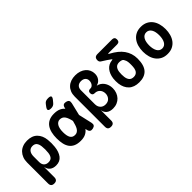

<svg xmlns="http://www.w3.org/2000/svg" viewBox="70 -1733 2860 2860"><g transform="rotate(-45 1500.0 -302.5)"><path d="M140 180Q107 180 90.5 163.5Q74 147 74 114V-328Q74 -381 90.5 -423.5Q107 -466 136.5 -496.5Q166 -527 208.5 -543.5Q251 -560 303 -560Q407 -560 464 -502.5Q521 -445 531 -348Q535 -312 535 -275.5Q535 -239 531 -202Q521 -105 477 -47.5Q433 10 350 10Q289 10 252 -20Q215 -50 206 -105V114Q206 147 190 163.5Q174 180 140 180ZM303 -104Q349 -104 371 -130.5Q393 -157 399 -207Q403 -241 403 -275Q403 -309 399 -343Q393 -393 371 -419.5Q349 -446 303 -446Q280 -446 262 -437.5Q244 -429 231.5 -413Q219 -397 212.5 -374.5Q206 -352 206 -323V-207Q206 -158 231.5 -131Q257 -104 303 -104Z M975 -679Q960 -661 941.5 -653Q923 -645 900 -645Q855 -645 846 -662.5Q837 -680 864 -716L889 -749Q906 -771 925.5 -778Q945 -785 972 -785Q1018 -785 1025.5 -767.5Q1033 -750 1005 -715ZM1171 -68Q1178 -36 1166.5 -18Q1155 0 1123.5 7Q1092 14 1073.5 2.5Q1055 -9 1048 -41L1042 -67Q1042 -66 1041 -66Q1014 -30 973 -10Q932 10 870 10Q804 10 759.5 -10Q715 -30 688.5 -66.5Q662 -103 650.5 -154.5Q639 -206 639 -270Q639 -334 651.5 -387Q664 -440 691 -478.5Q718 -517 762 -538.5Q806 -560 870 -560Q932 -560 973 -542.5Q1014 -525 1042 -493Q1042 -492 1043 -491L1047 -509Q1054 -541 1072.5 -552.5Q1091 -564 1122.5 -557Q1154 -550 1165.5 -532Q1177 -514 1170 -482L1122 -282ZM995 -283Q987 -320 977 -347Q966 -378 951.5 -398Q937 -418 917 -428Q897 -438 870 -438Q847 -438 828.5 -426Q810 -414 797 -392.5Q784 -371 777.5 -339.5Q771 -308 771 -270Q771 -232 776.5 -202.5Q782 -173 793.5 -153Q805 -133 824 -122.5Q843 -112 870 -112Q897 -112 917 -124.5Q937 -137 951.5 -160.5Q966 -184 976 -216Q986 -247 995 -283Z M1336 180Q1302 180 1286 164Q1270 148 1270 114V-521Q1270 -573 1286.5 -613.5Q1303 -654 1333.5 -682.5Q1364 -711 1406 -725.5Q1448 -740 1499 -740Q1549 -740 1590.5 -726Q1632 -712 1662 -686.5Q1692 -661 1708.5 -625.5Q1725 -590 1725 -548Q1725 -493 1695.5 -454.5Q1666 -416 1619 -405V-403Q1650 -397 1676 -379.5Q1702 -362 1720.5 -336.5Q1739 -311 1749.5 -278Q1760 -245 1760 -208Q1760 -161 1744.5 -121Q1729 -81 1702 -52Q1675 -23 1636 -6.5Q1597 10 1551 10Q1486 10 1448 -20Q1410 -50 1402 -104V114Q1402 148 1385.5 164Q1369 180 1336 180ZM1516 -441H1525Q1538 -441 1550 -448Q1562 -455 1571.5 -467Q1581 -479 1587 -496.5Q1593 -514 1593 -535Q1593 -572 1568 -595Q1543 -618 1498 -618Q1454 -618 1428 -593Q1402 -568 1402 -521V-229Q1402 -176 1432.5 -144Q1463 -112 1514 -112Q1539 -112 1560 -120Q1581 -128 1596 -144Q1611 -160 1619.5 -181.5Q1628 -203 1628 -229Q1628 -256 1619.5 -277.5Q1611 -299 1596.5 -314Q1582 -329 1562.5 -337.5Q1543 -346 1520 -346H1516Q1492 -346 1480 -358Q1468 -370 1468 -394Q1468 -418 1480 -429.5Q1492 -441 1516 -441Z M2092 -604Q2150 -573 2195.5 -536.5Q2241 -500 2271 -457.5Q2301 -415 2317 -365.5Q2333 -316 2333 -258Q2333 -119 2274 -54Q2215 11 2100 10Q1996 9 1938 -46Q1880 -101 1867 -198Q1864 -223 1864 -253Q1864 -283 1867 -308Q1873 -351 1887 -386Q1901 -421 1923 -448Q1945 -475 1975.5 -491Q2006 -507 2045 -511Q2057 -513 2058.5 -516Q2060 -519 2050 -526Q2023 -546 1991.5 -567Q1960 -588 1921 -612Q1906 -620 1898.5 -633Q1891 -646 1891 -662Q1891 -697 1907.5 -713.5Q1924 -730 1959 -730H2265Q2291 -730 2304.5 -717Q2318 -704 2318 -677Q2318 -650 2304.5 -636.5Q2291 -623 2264 -623H2097Q2073 -623 2072 -619Q2071 -615 2092 -604ZM2177 -380Q2167 -402 2143.5 -408.5Q2120 -415 2100 -415Q2053 -415 2029 -387.5Q2005 -360 1999 -312Q1996 -286 1996 -260Q1996 -234 1999 -209Q2005 -159 2029 -132Q2053 -105 2100 -105Q2149 -105 2174.5 -140Q2200 -175 2200 -258Q2200 -277 2199.5 -293Q2199 -309 2197 -323.5Q2195 -338 2190.5 -351.5Q2186 -365 2177 -380Z M2700 10Q2639 10 2594.5 -12.5Q2550 -35 2520 -74Q2490 -113 2475.5 -165Q2461 -217 2461 -275Q2461 -334 2475.5 -385.5Q2490 -437 2519.5 -476Q2549 -515 2594 -537.5Q2639 -560 2700 -560Q2761 -560 2806 -537.5Q2851 -515 2880.5 -476.5Q2910 -438 2924.5 -386Q2939 -334 2939 -275Q2939 -217 2924.5 -165Q2910 -113 2880.5 -74Q2851 -35 2806 -12.5Q2761 10 2700 10ZM2700 -105Q2727 -105 2747.5 -118Q2768 -131 2781 -154.5Q2794 -178 2800.5 -209Q2807 -240 2807 -275Q2807 -311 2801 -342Q2795 -373 2781.5 -396Q2768 -419 2748 -432Q2728 -445 2700 -445Q2672 -445 2652 -432Q2632 -419 2618.5 -395.5Q2605 -372 2599 -341Q2593 -310 2593 -275Q2593 -240 2599.5 -209Q2606 -178 2619 -154.5Q2632 -131 2652.5 -118Q2673 -105 2700 -105Z"/></g></svg>

Font: Maple Mono Normal NL
Style: Bold
Weight: 700
Monospace: yes
Designer: subframe7536
Version: Version 7.000